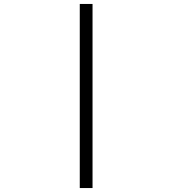

<svg xmlns="http://www.w3.org/2000/svg" viewBox="-20 -820 890 970"><path d="M383 -800H447.5V130H383Z"/></svg>

Font: League Mono Wide Light
Style: Regular
Weight: 300
Width: 8
Designer: Tyler Finck
Foundry: The League of Moveable Type / Tyler Finck
Version: Version 2.210